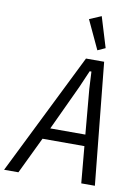

<svg xmlns="http://www.w3.org/2000/svg" viewBox="-132 -1016 792 1083"><g transform="rotate(10 264.0 -474.5)"><path d="M411 0 392 -210H152L51 0H-31L315 -698H419L489 0ZM363 -534 358 -631H348L306 -534L185 -275H386ZM293 -920 361 -949 414 -775 370 -755Z"/></g></svg>

Font: IBM Plex Sans Cond
Style: Italic
Weight: 400
Width: 3
Italic angle: -11°
Designer: Mike Abbink, Paul van der Laan, Pieter van Rosmalen
Foundry: Bold Monday
Version: Version 1.3